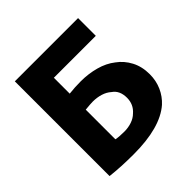

<svg xmlns="http://www.w3.org/2000/svg" viewBox="-190 -841 1026 1026"><g transform="rotate(-45 323.0 -327.5)"><path d="M550 -690V-556H233V-436Q275 -441 321 -441Q379 -441 432 -426.5Q485 -412 523 -382Q562 -354 585.5 -309.5Q609 -265 609 -207Q609 -158 590.5 -116.5Q572 -75 539 -45Q447 35 246 35Q151 35 72 26V-690ZM233 -91Q255 -86 296 -86Q326 -86 352.5 -95Q379 -104 397 -122Q434 -154 434 -204Q434 -259 397 -284Q377 -302 349 -310.5Q321 -319 290 -319Q273 -319 233 -315Z"/></g></svg>

Font: BM Euljiro oraeorae
Style: Regular
Weight: 400
Designer: Bongjin Kim; Bomjun Kim; Myungsoo Han; Hyesun Chae; Mikyoung Jeong; Wujin Sim; Minjae Kang; Suwha Jang;
Foundry: Sandoll Inc.
Version: Version 1.000;hotconv 1.0.109;makeexe 2.5.65596